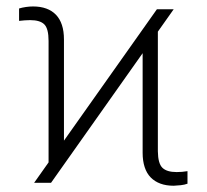

<svg xmlns="http://www.w3.org/2000/svg" viewBox="-20 -575 651 604"><path d="M87.4 0 473.6 -545.9H526.4L140.6 0ZM132.8 -30.8V-446.3Q132.8 -484.9 119.4 -498.3Q106 -511.7 74.7 -511.7Q66.4 -511.7 57.6 -511Q48.8 -510.3 40 -509.3V-548.3Q49.8 -551.3 61.5 -553Q73.2 -554.7 84 -554.7Q107.4 -554.7 125.5 -548.1Q143.6 -541.5 156 -528.6Q168.5 -515.6 174.8 -496.3Q181.2 -477.1 181.2 -450.7V-74.2ZM526.4 9.3Q502.9 9.3 484.9 2.7Q466.8 -3.9 454.1 -16.8Q441.4 -29.8 435.1 -49.3Q428.7 -68.8 428.7 -94.2V-472.2L476.6 -516.1V-99.1Q477.1 -60.5 491 -47.1Q504.9 -33.7 535.6 -33.7Q543.9 -33.7 552.7 -34.4Q561.5 -35.2 569.8 -36.6V2.9Q560.5 6.3 548.8 7.6Q537.1 8.8 526.4 9.3Z"/></svg>

Font: Inter 24pt ExtraLight
Style: Regular
Weight: 250
Designer: Rasmus Andersson
Foundry: rsms
Version: Version 4.001;git-66647c0bb